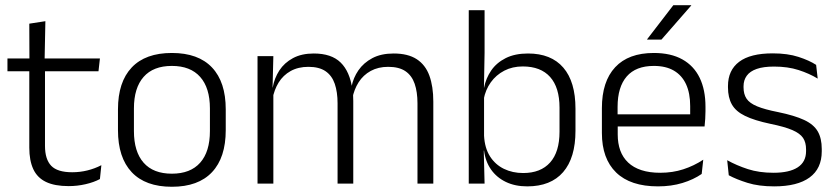

<svg xmlns="http://www.w3.org/2000/svg" viewBox="-20 -702 3198 734"><path d="M242.5 9.5Q189 9.5 155.8 -6.5Q122.5 -22.5 107.2 -55.5Q92 -88.5 92 -137.5V-455.5H152V-144.5Q152 -93 175.8 -68.2Q199.5 -43.5 256 -43.5Q286 -43.5 314.2 -50.5Q342.5 -57.5 367.5 -70.5L362 -17.5Q338.5 -5 307 2.2Q275.5 9.5 242.5 9.5ZM8.5 -429.5V-478.5H362L356.5 -429.5ZM92.5 -471.5 92 -611.5 153.5 -621 150.5 -471.5Z M637 12Q536 12 483.5 -43.8Q431 -99.5 431 -204.5V-284Q431 -388.5 483.5 -444Q536 -499.5 637 -499.5Q738 -499.5 790.5 -444Q843 -388.5 843 -284V-204.5Q843 -99.5 790.5 -43.8Q738 12 637 12ZM637 -38Q708 -38 745.2 -80Q782.5 -122 782.5 -201V-287.5Q782.5 -366 745.2 -408Q708 -450 637 -450Q566 -450 529 -408Q492 -366 492 -287.5V-201Q492 -122 529 -80Q566 -38 637 -38Z M1576 0V-307Q1576 -350.5 1565.2 -381.8Q1554.5 -413 1530 -429.8Q1505.5 -446.5 1464 -446.5Q1426 -446.5 1397.2 -430.8Q1368.5 -415 1351 -387.5Q1333.5 -360 1327 -325.5L1315.5 -371H1324Q1330.5 -404.5 1350.2 -433.2Q1370 -462 1403.5 -479.8Q1437 -497.5 1485 -497.5Q1539.5 -497.5 1573 -475.8Q1606.5 -454 1621.5 -412.8Q1636.5 -371.5 1636.5 -313.5V0ZM964.5 0V-487.5H1025L1022 -366.5L1025 -363.5V0ZM1270.5 0V-307Q1270.5 -350 1259.8 -381.5Q1249 -413 1224.5 -429.8Q1200 -446.5 1159 -446.5Q1120 -446.5 1091.2 -430.5Q1062.5 -414.5 1045.2 -386.5Q1028 -358.5 1021.5 -322.5L1008 -367.5H1022.5Q1029 -403.5 1048 -432.8Q1067 -462 1100 -479.8Q1133 -497.5 1179.5 -497.5Q1247 -497.5 1282.2 -463Q1317.5 -428.5 1327 -360.5Q1329 -350 1329.8 -338.8Q1330.5 -327.5 1330.5 -316V0Z M1995.5 10.5Q1949 10.5 1913.8 -6.5Q1878.5 -23.5 1857 -54.2Q1835.5 -85 1830.5 -126.5H1810.5L1830.5 -183Q1833 -136 1853.2 -104.2Q1873.5 -72.5 1906.5 -56.5Q1939.5 -40.5 1980 -40.5Q2047 -40.5 2083 -80.8Q2119 -121 2119 -198.5V-290.5Q2119 -367.5 2083 -407.8Q2047 -448 1978.5 -448Q1939 -448 1907.8 -431.8Q1876.5 -415.5 1856.2 -387.2Q1836 -359 1829 -322L1813 -366.5H1830.5Q1837.5 -403 1857.8 -432.5Q1878 -462 1913.2 -479.8Q1948.5 -497.5 1998.5 -497.5Q2087 -497.5 2133.5 -443.5Q2180 -389.5 2180 -286.5V-202Q2180 -98.5 2132.8 -44Q2085.5 10.5 1995.5 10.5ZM1772 0V-663H1832.5V-500.5L1830 -361L1830.5 -347.5V-142L1829.5 -122L1832.5 0Z M2495.5 10.5Q2390 10.5 2335.5 -42.5Q2281 -95.5 2281 -193.5V-288.5Q2281 -390.5 2331.8 -445Q2382.5 -499.5 2479.5 -499.5Q2544.5 -499.5 2588.5 -475Q2632.5 -450.5 2654.8 -404.5Q2677 -358.5 2677 -294V-276.5Q2677 -262 2676 -247.5Q2675 -233 2673.5 -218.5H2617.5Q2618.5 -240.5 2618.5 -260.2Q2618.5 -280 2618.5 -296.5Q2618.5 -345.5 2602.8 -379.8Q2587 -414 2556.2 -432Q2525.5 -450 2479.5 -450Q2411 -450 2376 -409.8Q2341 -369.5 2341 -293.5V-246L2341.5 -238V-187.5Q2341.5 -154 2351.2 -127Q2361 -100 2381.2 -80.8Q2401.5 -61.5 2432.2 -51.5Q2463 -41.5 2504 -41.5Q2551.5 -41.5 2592.2 -54.8Q2633 -68 2668.5 -91.5L2662.5 -37Q2631.5 -15.5 2589 -2.5Q2546.5 10.5 2495.5 10.5ZM2312.5 -218.5V-265H2660V-218.5ZM2554 -682H2622.5V-681L2508.5 -550.5H2454V-552Z M2939.5 10.5Q2880.5 10.5 2837.5 -3Q2794.5 -16.5 2766 -32L2760 -89.5Q2796 -69.5 2839 -55.5Q2882 -41.5 2937 -41.5Q2997.5 -41.5 3029.5 -62.2Q3061.5 -83 3061.5 -124V-131Q3061.5 -157.5 3050 -174.8Q3038.5 -192 3009 -204.8Q2979.5 -217.5 2925.5 -228.5Q2864 -241.5 2828.5 -258.8Q2793 -276 2778 -302.5Q2763 -329 2763 -368V-373Q2763 -433.5 2805.8 -465.8Q2848.5 -498 2934 -498Q2991 -498 3032.5 -484.5Q3074 -471 3100 -454L3106 -401.5Q3074 -421 3033 -434.2Q2992 -447.5 2939 -447.5Q2898.5 -447.5 2872.8 -438.5Q2847 -429.5 2834.8 -412.5Q2822.5 -395.5 2822.5 -372.5V-368Q2822.5 -342 2834 -324.8Q2845.5 -307.5 2874.5 -295.5Q2903.5 -283.5 2954.5 -273.5Q3017.5 -260.5 3054 -243.5Q3090.5 -226.5 3106 -200Q3121.5 -173.5 3121.5 -132.5V-123.5Q3121.5 -57.5 3075 -23.5Q3028.5 10.5 2939.5 10.5Z"/></svg>

Font: Anek Gujarati Medium Light
Style: Regular
Weight: 300
Version: Version 1.003